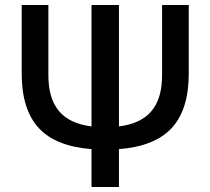

<svg xmlns="http://www.w3.org/2000/svg" viewBox="-20 -750 844 770"><path d="M457 -243Q545 -254 587.5 -304.5Q630 -355 630 -448V-730H737V-455Q737 -311 669 -237Q601 -163 457 -152V0H347V-152Q203 -163 135 -237Q67 -311 67 -455V-730H174V-448Q174 -355 216.5 -304.5Q259 -254 347 -243V-730H457Z"/></svg>

Font: M PLUS 1p Medium
Style: Regular
Weight: 500
Version: Version 1.062